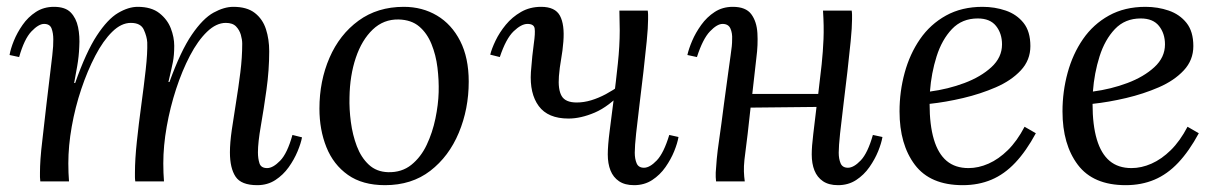

<svg xmlns="http://www.w3.org/2000/svg" viewBox="-20 -531 3568 562"><path d="M733 11Q686 11 669.5 -14Q653 -39 653 -85Q653 -113 658.5 -151Q664 -189 671 -232Q678 -275 683.5 -319Q689 -363 689 -403Q689 -415 685 -429Q681 -443 671 -453.5Q661 -464 641 -464Q613 -464 586 -438Q559 -412 536 -368Q513 -324 495.5 -270.5Q478 -217 468 -160.5Q458 -104 458 -53Q458 -38 458.5 -25.5Q459 -13 460 0H376Q375 -7 375 -12.5Q375 -18 375 -26Q375 -64 380.5 -116Q386 -168 393.5 -223Q401 -278 406.5 -327Q412 -376 411 -407Q410 -424 401 -444Q392 -464 363 -464Q335 -464 308.5 -438Q282 -412 259 -368Q236 -324 218 -270.5Q200 -217 190 -160.5Q180 -104 180 -53Q180 -38 180.5 -25.5Q181 -13 182 0H98Q97 -7 97 -12.5Q97 -18 97 -26Q97 -43 98.5 -65.5Q100 -88 104.5 -125.5Q109 -163 116 -226Q123 -285 127 -318Q131 -351 133 -368.5Q135 -386 135.5 -395.5Q136 -405 136 -416Q136 -434 131 -447.5Q126 -461 109 -461Q93 -461 72 -439Q51 -417 36 -364L8 -370Q11 -388 20.5 -411.5Q30 -435 46 -458Q62 -481 85 -496Q108 -511 138 -511Q171 -511 187 -494.5Q203 -478 208.5 -451.5Q214 -425 212 -394Q211 -366 206 -337.5Q201 -309 197 -288H200Q232 -379 263.5 -427Q295 -475 325.5 -493Q356 -511 383 -511Q423 -511 446.5 -492.5Q470 -474 480 -448Q490 -422 490 -397Q490 -369 486 -349Q482 -329 473 -291H476Q509 -382 541.5 -429.5Q574 -477 605 -494Q636 -511 663 -511Q703 -511 726 -493Q749 -475 758.5 -445.5Q768 -416 768 -381Q768 -326 760 -268.5Q752 -211 743.5 -162.5Q735 -114 735 -85Q735 -67 739.5 -53Q744 -39 762 -39Q779 -39 800 -60.5Q821 -82 836 -136L864 -129Q861 -112 851 -88Q841 -64 825 -41.5Q809 -19 786 -4Q763 11 733 11Z M1162 -511Q1216 -511 1259 -485.5Q1302 -460 1327 -411Q1352 -362 1352 -292Q1352 -212 1323 -142.5Q1294 -73 1239.5 -31Q1185 11 1107 11Q1041 11 998.5 -19Q956 -49 935.5 -100Q915 -151 915 -213Q915 -294 944.5 -362Q974 -430 1029.5 -470.5Q1085 -511 1162 -511ZM1147 -474Q1103 -475 1071 -444.5Q1039 -414 1021.5 -362Q1004 -310 1003 -246Q1002 -212 1007 -174Q1012 -136 1024.5 -103Q1037 -70 1059.5 -49Q1082 -28 1116 -27Q1156 -26 1184 -48.5Q1212 -71 1229 -107Q1246 -143 1254.5 -184Q1263 -225 1264 -261Q1265 -296 1260.5 -333Q1256 -370 1243 -402Q1230 -434 1207 -453.5Q1184 -473 1147 -474Z M1644 -184Q1584 -184 1557 -220.5Q1530 -257 1534 -320Q1538 -372 1542.5 -403Q1547 -434 1545 -447.5Q1543 -461 1524 -461Q1506 -461 1483.5 -439.5Q1461 -418 1443 -364L1415 -371Q1419 -388 1430.5 -412Q1442 -436 1460.5 -458.5Q1479 -481 1505 -496Q1531 -511 1564 -511Q1605 -511 1619 -485Q1633 -459 1629 -409Q1627 -383 1622.5 -358Q1618 -333 1616 -308Q1613 -269 1624 -250Q1635 -231 1668 -231Q1689 -231 1710.5 -237.5Q1732 -244 1753.5 -255.5Q1775 -267 1794 -281L1805 -265Q1762 -219 1721 -201.5Q1680 -184 1644 -184ZM1836 11Q1809 11 1792 -0.5Q1775 -12 1767 -32Q1759 -52 1759 -79Q1759 -105 1764.5 -147.5Q1770 -190 1776.5 -241.5Q1783 -293 1788.5 -345Q1794 -397 1794 -442Q1794 -457 1793.5 -471Q1793 -485 1793 -500H1876Q1877 -493 1877 -487.5Q1877 -482 1877 -474Q1877 -451 1873 -410.5Q1869 -370 1863.5 -322Q1858 -274 1852 -226Q1846 -178 1842 -140.5Q1838 -103 1838 -84Q1838 -66 1843.5 -53Q1849 -40 1865 -40Q1882 -40 1902.5 -61.5Q1923 -83 1939 -136L1966 -130Q1963 -112 1953.5 -88.5Q1944 -65 1928 -42Q1912 -19 1889 -4Q1866 11 1836 11Z M2433 11Q2406 11 2389 -0.5Q2372 -12 2364 -32Q2356 -52 2356 -79Q2356 -102 2360.5 -138.5Q2365 -175 2370 -218L2177 -216Q2173 -178 2168.5 -139.5Q2164 -101 2159 -63Q2157 -44 2157.5 -29Q2158 -14 2160 0H2076Q2075 -7 2075 -12.5Q2075 -18 2075 -26Q2076 -43 2078 -65.5Q2080 -88 2085.5 -125.5Q2091 -163 2099 -226Q2107 -285 2111.5 -318Q2116 -351 2118.5 -368.5Q2121 -386 2122 -395.5Q2123 -405 2123 -416Q2124 -434 2118 -447.5Q2112 -461 2095 -461Q2079 -461 2058 -439Q2037 -417 2020 -364L1992 -370Q1996 -388 2006 -411.5Q2016 -435 2032.5 -458Q2049 -481 2072 -496Q2095 -511 2125 -511Q2163 -511 2179 -489.5Q2195 -468 2197 -434Q2199 -400 2194 -362Q2191 -336 2188 -309Q2185 -282 2182 -256H2375Q2381 -304 2385 -342Q2389 -380 2390.5 -417Q2392 -454 2389 -500H2473Q2474 -493 2474 -487.5Q2474 -482 2474 -474Q2474 -451 2470 -410.5Q2466 -370 2460.5 -322Q2455 -274 2449 -226Q2443 -178 2439 -140.5Q2435 -103 2435 -84Q2435 -66 2440.5 -53Q2446 -40 2462 -40Q2479 -40 2499.5 -61.5Q2520 -83 2535 -136L2563 -130Q2560 -112 2550.5 -88.5Q2541 -65 2525 -42Q2509 -19 2486 -4Q2463 11 2433 11Z M2856 -511Q2892 -511 2924 -500Q2956 -489 2976 -464Q2996 -439 2996 -396Q2996 -355 2968 -325Q2940 -295 2895 -275.5Q2850 -256 2799 -244Q2748 -232 2701 -227Q2701 -165 2713.5 -123Q2726 -81 2751 -60Q2776 -39 2815 -39Q2844 -39 2873.5 -52Q2903 -65 2930 -91.5Q2957 -118 2979 -160L3012 -141Q2984 -89 2952 -55Q2920 -21 2882 -5Q2844 11 2798 11Q2703 11 2658 -48.5Q2613 -108 2613 -205Q2613 -263 2628 -318Q2643 -373 2673 -416.5Q2703 -460 2749 -485.5Q2795 -511 2856 -511ZM2842 -477Q2796 -477 2766.5 -446Q2737 -415 2721.5 -366Q2706 -317 2702 -263Q2755 -270 2803 -288Q2851 -306 2882 -334.5Q2913 -363 2913 -401Q2913 -433 2895.5 -455Q2878 -477 2842 -477Z M3333 -511Q3369 -511 3401 -500Q3433 -489 3453 -464Q3473 -439 3473 -396Q3473 -355 3445 -325Q3417 -295 3372 -275.5Q3327 -256 3276 -244Q3225 -232 3178 -227Q3178 -165 3190.5 -123Q3203 -81 3228 -60Q3253 -39 3292 -39Q3321 -39 3350.5 -52Q3380 -65 3407 -91.5Q3434 -118 3456 -160L3489 -141Q3461 -89 3429 -55Q3397 -21 3359 -5Q3321 11 3275 11Q3180 11 3135 -48.5Q3090 -108 3090 -205Q3090 -263 3105 -318Q3120 -373 3150 -416.5Q3180 -460 3226 -485.5Q3272 -511 3333 -511ZM3319 -477Q3273 -477 3243.5 -446Q3214 -415 3198.5 -366Q3183 -317 3179 -263Q3232 -270 3280 -288Q3328 -306 3359 -334.5Q3390 -363 3390 -401Q3390 -433 3372.5 -455Q3355 -477 3319 -477Z"/></svg>

Font: Lora
Style: Italic
Weight: 400
Italic angle: -3°
Designer: Olga Karpushina, Alexei Vanyashin (Cyrillic)
Foundry: Cyreal
Version: Version 3.008